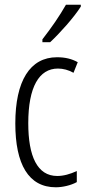

<svg xmlns="http://www.w3.org/2000/svg" viewBox="-20 -785 370 815"><path d="M323 -757V-765H260C232 -716 201 -671 160 -618V-606H193C233 -643 294 -711 323 -757ZM217 10C245 10 281 2 306 -12V-59C278 -46 250 -38 223 -38C138 -38 100 -122 100 -262C100 -416 146 -494 226 -494C248 -494 271 -488 292 -476L310 -521C285 -535 257 -542 222 -542C107 -542 45 -441 45 -261C45 -88 101 10 217 10Z"/></svg>

Font: Noto Sans Devanagari UI ExtraCondensed Light
Style: Regular
Weight: 300
Width: 2
Designer: Jelle Bosma - Monotype Design Team
Foundry: Monotype Imaging Inc.
Version: Version 2.004